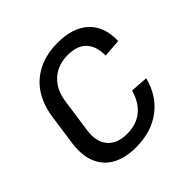

<svg xmlns="http://www.w3.org/2000/svg" viewBox="-147 -682 824 824"><g transform="rotate(-45 264.5 -270.0)"><path d="M231 8Q165 8 121.5 -16.5Q78 -41 59.5 -86.5Q41 -132 49 -196L70 -344Q80 -407 111 -453Q142 -499 193 -523.5Q244 -548 309 -548Q403 -548 452.5 -501Q502 -454 499 -369L417 -363Q417 -421 388.5 -450.5Q360 -480 303 -480Q263 -480 232 -464Q201 -448 181.5 -418.5Q162 -389 156 -347L134 -193Q125 -131 154.5 -95.5Q184 -60 244 -60Q301 -60 338 -90Q375 -120 391 -177L471 -171Q450 -87 387 -39.5Q324 8 231 8Z"/></g></svg>

Font: Pathway Extreme SemiCondensed
Style: Italic
Weight: 400
Width: 4
Italic angle: -8°
Version: Version 1.001;gftools[0.9.26]